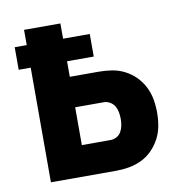

<svg xmlns="http://www.w3.org/2000/svg" viewBox="-65 -583 629 645"><g transform="rotate(-10 250.0 -260.0)"><path d="M58 0V-391H17V-468H58V-520H182V-468H273V-391H182V-338H280Q303 -338 325.5 -334.5Q348 -331 368.5 -320.5Q389 -310 405 -294Q421 -278 431.5 -257.5Q442 -237 446 -214.5Q450 -192 450 -169Q450 -146 446 -123.5Q442 -101 431.5 -81Q421 -61 405 -44.5Q389 -28 368.5 -18Q348 -8 325.5 -4Q303 0 280 0ZM280 -105Q291 -105 301 -110.5Q311 -116 316.5 -126Q322 -136 324 -147Q326 -158 326 -169Q326 -180 324 -191.5Q322 -203 316.5 -212.5Q311 -222 301 -228Q291 -234 280 -234H182V-105Z"/></g></svg>

Font: Iosevka Term Curly Extrabold
Style: Regular
Weight: 800
Designer: Belleve Invis
Foundry: Belleve Invis
Version: Version 32.3.0